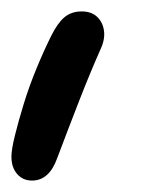

<svg xmlns="http://www.w3.org/2000/svg" viewBox="-20 -155 280 336"><path d="M36 161Q20 161 10 149.5Q0 138 0 119Q0 107 6 82.5Q12 58 21.5 27Q31 -4 44 -35.5Q57 -67 70 -93Q81 -115 93 -125Q105 -135 123 -135Q140 -135 150 -125.5Q160 -116 162 -101Q164 -86 156 -69Q137 -26 118.5 21.5Q100 69 80 122Q66 161 36 161Z"/></svg>

Font: Playpen Sans Arabic
Style: Regular
Weight: 400
Designer: Azza Alameddine, Laura Meseguer, Veronika Burian, José Scaglione
Foundry: TypeTogether
Version: Version 2.000